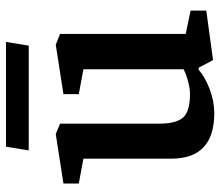

<svg xmlns="http://www.w3.org/2000/svg" viewBox="-66 -640 718 625"><g transform="rotate(-90 292.5 -328.0)"><path d="M236 11Q162 11 125 -24Q88 -59 88 -129V-415L7 -430V-480L168 -505L202 -491V-168Q202 -113 222 -90.5Q242 -68 298 -68Q317 -68 340.5 -74.5Q364 -81 379 -89V-415L298 -430V-480L459 -505L494 -491V-82L570 -66V-15L409 7L384 -40H378Q352 -18 313 -3.5Q274 11 236 11ZM115 -593 127 -667H468L456 -593Z"/></g></svg>

Font: Faustina Light SemiBold
Style: Regular
Weight: 600
Version: Version 1.200